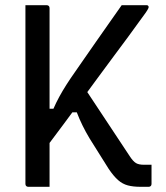

<svg xmlns="http://www.w3.org/2000/svg" viewBox="-20 -720 640 740"><path d="M294 -399Q340 -329 387 -258.5Q434 -188 480 -118Q493 -98 504 -91.5Q515 -85 535 -85Q542 -85 546.5 -85Q551 -85 556 -85H564Q564 -75 564 -63.5Q564 -52 564 -41Q564 -30 564 -22Q564 -14 564 -11Q564 -6 561 -3Q558 0 553 0Q550 0 545 0Q540 0 534.5 0Q529 0 522 0Q493 0 472.5 -5.5Q452 -11 435 -26Q418 -41 399 -69Q377 -105 358.5 -133.5Q340 -162 325 -187Q310 -212 298 -236.5Q286 -261 276 -287H236ZM545 -700Q548 -700 549.5 -699Q551 -698 552 -696.5Q553 -695 553 -693Q553 -691 551 -686.5Q549 -682 541.5 -671Q534 -660 516 -636Q498 -611 473.5 -577.5Q449 -544 420 -505.5Q391 -467 359 -423Q327 -379 292.5 -332.5Q258 -286 223 -238.5Q188 -191 153 -145V-301H186Q196 -324 208.5 -347Q221 -370 236 -393.5Q251 -417 268 -441Q285 -465 302 -490Q325 -523 350 -559Q375 -595 400.5 -631Q426 -667 449 -700ZM78 -700Q99 -700 119 -700Q139 -700 160 -700Q165 -700 168 -697Q171 -694 171 -689Q171 -603 171 -517Q171 -431 171 -344.5Q171 -258 171 -172Q171 -86 171 0Q150 0 130 0Q110 0 89 0Q84 0 81 -3Q78 -6 78 -11Q78 -109 78 -206.5Q78 -304 78 -402Q78 -500 78 -598Q78 -624 78 -649Q78 -674 78 -700Z"/></svg>

Font: Recursive
Style: Regular
Weight: 400
Version: Version 1.085